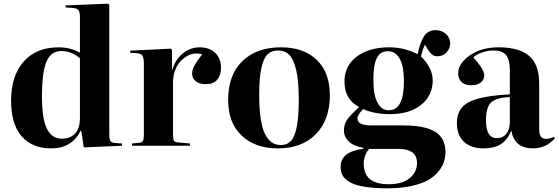

<svg xmlns="http://www.w3.org/2000/svg" viewBox="-20 -788 3020 1038"><path d="M256.8 14.2Q154.8 14.2 97.4 -50.8Q40 -115.7 40 -244.1Q40 -378.4 108.2 -455.3Q176.3 -532.2 296.9 -532.2Q362.3 -532.2 412.1 -502.9V-693.8Q412.1 -722.7 404.1 -733.2Q396 -743.7 373 -745.1L334 -748L335 -758.8L564 -768.1L570.8 -761.2V-60.1Q570.8 -35.2 576.9 -25.9Q583 -16.6 601.1 -15.1L639.2 -12.2V0L433.1 8.8L418.9 -82H416Q369.1 14.2 256.8 14.2ZM314 -38.1Q358.4 -38.1 385.3 -65.2Q412.1 -92.3 412.1 -151.9V-473.1Q366.7 -512.2 312 -512.2Q256.3 -512.2 231.7 -455.8Q207 -399.4 207 -265.1Q207 -144.5 234.1 -91.3Q261.2 -38.1 314 -38.1Z M693.8 0V-12.2L732.9 -16.1Q748 -17.6 752.9 -26.9Q757.8 -36.1 757.8 -62V-439.9Q757.8 -472.7 751 -485.4Q744.1 -498 722.7 -500L683.6 -502.9L684.6 -514.2L903.8 -524.9L909.7 -518.1V-411.1H911.6Q930.2 -469.7 970.5 -501Q1010.7 -532.2 1059.6 -532.2Q1112.3 -532.2 1143.6 -502Q1174.8 -471.7 1174.8 -421.9Q1174.8 -382.3 1154.8 -357.7Q1134.8 -333 1091.8 -333Q1057.1 -333 1037.8 -349.1Q1018.6 -365.2 1018.6 -390.1Q1018.6 -409.7 1029.8 -431.2Q1041 -452.6 1072.8 -494.1Q1052.7 -500 1031.2 -498.3Q1009.8 -496.6 989 -483.6Q968.3 -470.7 951.9 -451.9Q935.5 -433.1 925.5 -404.8Q915.5 -376.5 915.5 -344.2V-61Q915.5 -36.1 920.4 -27.3Q925.3 -18.6 942.9 -18.1L1006.8 -12.2V0Z M1482.4 14.2Q1358.9 14.2 1286.1 -55.2Q1213.4 -124.5 1213.4 -247.1Q1213.4 -382.8 1290.3 -457.5Q1367.2 -532.2 1499.5 -532.2Q1621.1 -532.2 1692.1 -464.6Q1763.2 -397 1763.2 -272Q1763.2 -139.6 1687.5 -62.7Q1611.8 14.2 1482.4 14.2ZM1498.5 -3.9Q1532.7 -3.9 1553.2 -26.1Q1573.7 -48.3 1584.5 -102.8Q1595.2 -157.2 1595.2 -251Q1595.2 -350.1 1581.1 -409.9Q1566.9 -469.7 1543.2 -492.4Q1519.5 -515.1 1483.4 -515.1Q1447.8 -515.1 1426 -493.7Q1404.3 -472.2 1392.8 -419.2Q1381.3 -366.2 1381.3 -276.9Q1381.3 -200.7 1389.4 -146.7Q1397.5 -92.8 1413.6 -62Q1429.7 -31.2 1450.2 -17.6Q1470.7 -3.9 1498.5 -3.9Z M2076.2 230Q2003.4 230 1952.6 221.9Q1901.9 213.9 1873.8 198.2Q1845.7 182.6 1833.5 162.6Q1821.3 142.6 1821.3 115.2Q1821.3 72.8 1851.8 48.6Q1882.3 24.4 1944.3 16.1V11.2Q1890.6 2 1865 -23.7Q1839.4 -49.3 1839.4 -83Q1839.4 -115.2 1856.4 -140.4Q1873.5 -165.5 1919.4 -207V-210.9Q1842.3 -251.5 1842.3 -347.2Q1842.3 -432.6 1908.9 -482.4Q1975.6 -532.2 2084.5 -532.2Q2166 -532.2 2237.3 -495.1Q2251.5 -560.5 2272.9 -592.8Q2294.4 -625 2335.4 -625Q2367.7 -625 2390.6 -604.7Q2413.6 -584.5 2413.6 -553.2Q2413.6 -525.9 2394.3 -504.9Q2375 -483.9 2345.2 -483.9Q2326.7 -483.9 2315.4 -493.2Q2304.2 -502.4 2292.5 -521L2277.3 -545.9Q2265.6 -522 2255.4 -482.9Q2284.7 -456.1 2302 -422.1Q2319.3 -388.2 2319.3 -353Q2319.3 -272 2257.1 -221.4Q2194.8 -170.9 2087.4 -170.9Q2005.4 -170.9 1943.4 -198.2Q1912.6 -167.5 1912.6 -148.9Q1912.6 -128.9 1930.7 -119.4Q1948.7 -109.9 1989.3 -109.9H2161.6Q2277.3 -109.9 2332.8 -75.4Q2388.2 -41 2388.2 33.2Q2388.2 62 2379.6 88.1Q2371.1 114.3 2349.1 140.6Q2327.1 167 2293 186.3Q2258.8 205.6 2203.1 217.8Q2147.5 230 2076.2 230ZM2081.5 -191.9Q2163.6 -191.9 2163.6 -346.2Q2163.6 -429.7 2140.9 -470.5Q2118.2 -511.2 2076.2 -511.2Q2035.2 -511.2 2016.8 -473.1Q1998.5 -435.1 1998.5 -355Q1998.5 -274.9 2020.5 -233.4Q2042.5 -191.9 2081.5 -191.9ZM2082.5 208Q2154.3 208 2194.3 175.5Q2234.4 143.1 2234.4 92.8Q2234.4 54.7 2209.2 35.9Q2184.1 17.1 2138.2 17.1H1975.6Q1961.9 32.2 1954.1 53.5Q1946.3 74.7 1946.3 94.2Q1946.3 152.3 1979.7 180.2Q2013.2 208 2082.5 208Z M2594.2 14.2Q2526.4 14.2 2488.3 -21.5Q2450.2 -57.1 2450.2 -122.1Q2450.2 -175.3 2477.5 -207Q2504.9 -238.8 2566.4 -255.4Q2627.9 -272 2736.3 -277.8V-407.2Q2736.3 -465.8 2715.8 -490.5Q2695.3 -515.1 2647 -515.1Q2618.2 -515.1 2586.4 -504.4Q2554.7 -493.7 2539.1 -478Q2573.7 -438 2585.9 -416.5Q2598.1 -395 2598.1 -379.9Q2598.1 -357.9 2579.6 -342.5Q2561 -327.1 2529.3 -327.1Q2493.7 -327.1 2475.3 -344.5Q2457 -361.8 2457 -392.1Q2457 -443.8 2519 -488Q2581.1 -532.2 2676.3 -532.2Q2784.7 -532.2 2839.8 -486.6Q2895 -440.9 2895 -335V-85.9Q2895 -37.1 2932.1 -37.1Q2951.2 -37.1 2975.1 -47.9L2980 -41Q2933.6 14.2 2860.4 14.2Q2761.7 14.2 2744.1 -82Q2723.1 -31.2 2687.7 -8.5Q2652.3 14.2 2594.2 14.2ZM2667 -41Q2698.7 -41 2717.5 -64.9Q2736.3 -88.9 2736.3 -127.9V-263.2Q2663.1 -260.3 2635.3 -234.1Q2607.4 -208 2607.4 -140.1Q2607.4 -88.9 2622.1 -64.9Q2636.7 -41 2667 -41Z"/></svg>

Font: Display Regular
Style: Bold
Weight: 700
Designer: Latin by Veronika Burian and Jose Scaglione. Greek by Irene Vlachou. Cyrillic by Vera Evstafieva.
Foundry: TypeTogether
Version: Version 3.002